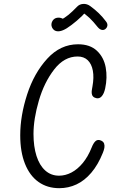

<svg xmlns="http://www.w3.org/2000/svg" viewBox="-20 -974 660 1006"><path d="M86 -265Q86 -367.5 122.2 -479.2Q158.5 -591 227.5 -666.5Q296.5 -742 389 -742Q451.5 -742 487.8 -708Q524 -674 533.8 -620.8Q543.5 -567.5 531 -510.5Q525 -483 513 -469.5Q501 -456 485 -459.5Q473.5 -462 467.5 -468.5Q461.5 -475 460.5 -485.5Q459.5 -496 462.5 -510L464.5 -521.5Q473 -568 466.5 -603.5Q460 -639 439.8 -658.5Q419.5 -678 386.5 -678Q316.5 -678 264 -610.2Q211.5 -542.5 183.5 -446.5Q155.5 -350.5 155.5 -272Q155.5 -206.5 171.2 -157Q187 -107.5 217.2 -80.5Q247.5 -53.5 289.5 -53.5Q322.5 -53.5 354.5 -70.2Q386.5 -87 413.8 -120Q441 -153 460 -200.5Q469.5 -225 481 -235Q492.5 -245 509.5 -237.5Q522 -232 525.5 -221.5Q529 -211 526.8 -199Q524.5 -187 519 -173.5Q493.5 -110 458.2 -68.8Q423 -27.5 380.8 -7.8Q338.5 12 290.5 12Q228 12 182 -20.5Q136 -53 111 -115.5Q86 -178 86 -265ZM257 -867.5Q265.5 -878.5 278.5 -880.8Q291.5 -883 303.2 -878.5Q315 -874 319.5 -866H292.5Q319.5 -880.5 339 -896.5Q358.5 -912.5 384.5 -939.5Q397 -952.5 416.5 -953.5Q436 -954.5 453 -942Q479 -923 498.2 -904.2Q517.5 -885.5 535.5 -861.5Q544.5 -850 542.5 -839Q540.5 -828 531 -821Q522 -815 511.8 -817.8Q501.5 -820.5 491.5 -832.5Q468.5 -861.5 449.2 -879.8Q430 -898 397 -920.5L434.5 -917Q411.5 -890 382.2 -865.2Q353 -840.5 330 -826Q309 -813 292.2 -810.5Q275.5 -808 264 -816Q257 -821 252.8 -829.8Q248.5 -838.5 249.5 -848.5Q250.5 -858.5 257 -867.5Z"/></svg>

Font: Monaspace Radon Var
Style: Regular
Weight: 400
Designer: Riley Cran and the Lettermatic Team
Version: Version 1.000 (Monaspace Radon Var)